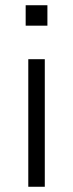

<svg xmlns="http://www.w3.org/2000/svg" viewBox="-20 -713 278 733"><path d="M78 -615V-693H161V-615ZM88 0V-487H151V0Z"/></svg>

Font: Nunito Sans 11pt Light
Style: Regular
Weight: 300
Version: Version 3.101;gftools[0.9.27]